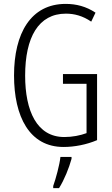

<svg xmlns="http://www.w3.org/2000/svg" viewBox="-20 -744 573 985"><path d="M303 -364V-314H424V-61C392 -49 351 -41 310 -41C169 -41 109 -175 109 -356C109 -552 177 -674 318 -674C361 -674 404 -663 448 -633L470 -679C422 -711 371 -724 317 -724C138 -724 52 -573 52 -357C52 -146 131 10 306 10C362 10 424 -2 478 -25V-364ZM347 71V61H290C286 101 266 174 253 210V221H283C310 178 334 118 347 71Z"/></svg>

Font: Noto Sans Lao ExtraCondensed Light
Style: Regular
Weight: 300
Width: 2
Designer: Monotype Design Team
Foundry: Monotype Imaging Inc.
Version: Version 2.003